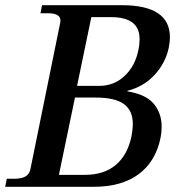

<svg xmlns="http://www.w3.org/2000/svg" viewBox="-42 -720 675 740"><path d="M-16 -31H12Q40 -31 55.5 -39.5Q71 -48 75 -67L190 -632Q191 -635 191 -641Q191 -669 142 -669H114L120 -700H428Q613 -700 613 -576Q613 -559 608 -534Q595 -476 553.5 -431Q512 -386 449 -370V-368Q521 -356 551 -319.5Q581 -283 581 -232Q581 -209 577 -190Q559 -99 493.5 -49.5Q428 0 318 0H-22ZM340 -389Q398 -389 439 -428Q480 -467 492 -530Q496 -549 496 -569Q496 -612 468.5 -633Q441 -654 385 -654H310L255 -389ZM284 -46Q359 -46 404.5 -84.5Q450 -123 465 -196Q470 -224 470 -242Q470 -294 435.5 -319Q401 -344 327 -344H247L185 -46Z"/></svg>

Font: Taviraj Medium
Style: Italic
Weight: 500
Italic angle: -12°
Designer: Katatrad Team
Foundry: CadsonDemak
Version: Version 1.001